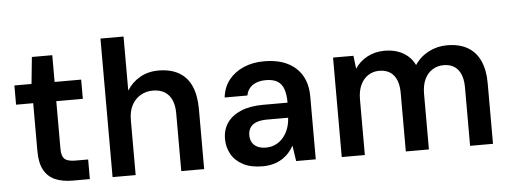

<svg xmlns="http://www.w3.org/2000/svg" viewBox="-49 -851 2640 994"><g transform="rotate(-5 1271.5 -354.0)"><path d="M291 0Q241 0 203 -16Q165 -32 144.5 -69Q124 -106 124 -169V-417H35V-517H124L138 -656H244V-517H382V-417H244V-169Q244 -131 260 -116.5Q276 -102 316 -102H382V0Z M500 0V-720H620V-439Q645 -480 687.5 -504.5Q730 -529 784 -529Q847 -529 890 -504.5Q933 -480 954.5 -431.5Q976 -383 976 -311V0H857V-300Q857 -362 828.5 -395Q800 -428 746 -428Q711 -428 682 -411Q653 -394 636.5 -362.5Q620 -331 620 -286V0Z M1279 12Q1218 12 1177.5 -9.5Q1137 -31 1117 -67Q1097 -103 1097 -146Q1097 -194 1121.5 -229.5Q1146 -265 1193.5 -285Q1241 -305 1311 -305H1436Q1436 -347 1426.5 -375Q1417 -403 1394.5 -417Q1372 -431 1333 -431Q1293 -431 1266 -413Q1239 -395 1232 -360H1114Q1120 -413 1149.5 -450.5Q1179 -488 1226.5 -508.5Q1274 -529 1333 -529Q1405 -529 1454.5 -504.5Q1504 -480 1530 -435Q1556 -390 1556 -326V0H1454L1442 -81Q1431 -61 1415.5 -44Q1400 -27 1380 -14.5Q1360 -2 1334.5 5Q1309 12 1279 12ZM1305 -83Q1332 -83 1355 -94Q1378 -105 1394.5 -124.5Q1411 -144 1420.5 -169Q1430 -194 1432 -223V-227H1323Q1288 -227 1266 -218Q1244 -209 1234 -192.5Q1224 -176 1224 -155Q1224 -132 1233.5 -116Q1243 -100 1261.5 -91.5Q1280 -83 1305 -83Z M1691 0V-517H1797L1805 -449Q1829 -486 1869.5 -507.5Q1910 -529 1959 -529Q1996 -529 2026 -519Q2056 -509 2079 -489.5Q2102 -470 2116 -441Q2144 -483 2188.5 -506Q2233 -529 2284 -529Q2347 -529 2390 -504.5Q2433 -480 2455 -432Q2477 -384 2477 -315V0H2358V-303Q2358 -364 2332 -396Q2306 -428 2257 -428Q2225 -428 2199 -411.5Q2173 -395 2158.5 -364Q2144 -333 2144 -289V0H2024V-303Q2024 -364 1998 -396Q1972 -428 1922 -428Q1891 -428 1865.5 -411.5Q1840 -395 1825.5 -364Q1811 -333 1811 -289V0Z"/></g></svg>

Font: DM Sans 11pt SemiBold
Style: Regular
Weight: 600
Version: Version 4.004;gftools[0.9.30]